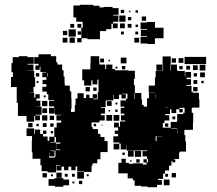

<svg xmlns="http://www.w3.org/2000/svg" viewBox="-20 -764 909 803"><path d="M325 -673H299V-691H287V-741H314V-744H370V-740H396V-733H413V-735H451V-730H476V-702H453V-699H475V-673H453V-666H472V-646H452V-665H446V-642H424V-634H398V-600H346V-604H321V-587H303V-605H320V-648H326V-669H325ZM485 -723H499V-709H485ZM547 -721H557V-711H547ZM519 -719H525V-713H519ZM479 -699H505V-673H479ZM573 -695H591V-677H573ZM515 -693H529V-679H515ZM628 -580H596V-582H568V-610H595V-613H569V-639H595V-642H568V-670H596V-672H628V-648H664V-604H628ZM482 -666H502V-646H482ZM274 -664H290V-648H274ZM304 -648V-664H320V-648ZM514 -664H530V-648H514ZM547 -661H557V-651H547ZM267 -641H297V-611H267ZM243 -635H261V-617H243ZM305 -619V-633H319V-619ZM498 -632V-620H486V-632ZM546 -632H558V-620H546ZM293 -607V-585H271V-607ZM242 -606H262V-586H242ZM542 -606H562V-586H542ZM786 -376H812V-348H814V-314H785V-313H782V-292H788V-250H787V-221H751V-199H755V-172H758V-130H732V-126H729V-99H707V-97H713V-85H701V-91H697V-71H687V-51H670V-38H662V-16H641V-11H657V9H637V19H597V16H570V13H543V-10H536V-18H514V-39H475V-83H488V-100H506V-83H519V-79H537V-81H577V-76H593V-84H580V-98H594V-85H599V-99H595V-110H576V-132H595V-135H571V-136H544V-134H510V-157H509V-139H485V-163H479V-168H454V-194H474V-204H460V-218H474V-231H457V-251H477V-234H482V-256H504V-260H486V-282H500V-289H485V-313H500V-318H484V-344H507V-351H513V-372H490V-370H506V-352H488V-368H478V-350H456V-368H454V-344H425V-343H422V-316H402V-313H419V-289H402V-282H418V-260H396V-252H363V-232H368V-224H390V-204H400V-191H417V-174H430V-128H401V-127H400V-98H387V-81H367V-71H363V-45H331V-47H303V-68H296V-52H278V-67H266V-52H248V-67H237V-51H217V-71H233V-73H215V-43H179V-48H154V-73H149V-100H116V-127H113V-175H114V-195H91V-227H123V-204H126V-222H148V-204H160V-193H179V-175H186V-192H207V-231H217V-251H236V-260H216V-282H236V-284H210V-311H209V-289H185V-313H207V-319H185V-343H207V-346H182V-370H176V-381H157V-401H174V-412H158V-430H174V-441H157V-461H174V-463H149V-485H146V-472H128V-490H141V-497H123V-525H141V-537H193V-529H215V-504H220V-494H240V-470H246V-444H250V-415H251V-406H272V-382H278V-353H279V-309H277V-296H291V-297H293V-325H296V-352H304V-374H330V-354H340V-368H354V-354H368V-370H386V-352H370V-349H389V-379H392V-431H387V-411H367V-428H362V-406H332V-428H324V-474H358V-500H359V-529H395V-500H396V-494H420V-475H424V-494H450V-475H461V-470H516V-468H544V-434H540V-408H544V-375H571V-348H574V-325H581V-318H595V-353H603V-375H628V-376H602V-406H628V-440H631V-467H660V-468H662V-494H660V-528H694V-494H692V-469H694V-494H720V-469H725V-467H753V-444H755V-463H779V-439H760V-433H779V-409H760V-405H781V-380H786ZM123 -255H91V-279H55V-334H50V-400H26V-442H34V-462H28V-500H33V-525H59V-529H95V-525H121V-497H95V-494H120V-468H95V-467H123V-441H127V-401H120V-378H104V-377H123V-356H128V-370H146V-352H132V-343H149V-319H132V-318H154V-284H129V-281H147V-261H127V-279H123ZM842 -526V-496H752V-526ZM485 -523H509V-499H485ZM727 -521H747V-501H727ZM698 -520H716V-502H698ZM415 -519V-503H399V-519ZM440 -514V-508H434V-514ZM634 -468V-494H660V-468ZM839 -469H815V-493H839ZM787 -491H807V-471H787ZM759 -473V-489H775V-473ZM504 -488V-474H490V-488ZM744 -488V-474H730V-488ZM471 -485V-477H463V-485ZM837 -441H817V-461H837ZM130 -458H144V-444H130ZM177 -444H179V-458H177ZM790 -444V-458H804V-444ZM805 -413H789V-429H805ZM832 -416H822V-426H832ZM141 -425V-417H133V-425ZM338 -400H356V-382H338ZM806 -382H788V-400H806ZM370 -384V-398H384V-384ZM543 -374H541V-351H543ZM632 -372H631V-353H632ZM163 -357V-365H171V-357ZM178 -320H156V-342H178ZM427 -341H447V-321H427ZM463 -327V-335H471V-327ZM671 -315H683V-316H671ZM746 -287V-292H752V-313H731V-308H744V-294H730V-307H717V-291H697V-307H691V-287H671V-282H688V-260H668V-250H661V-230H694V-254H720V-258H721V-287ZM177 -311V-291H157V-311ZM472 -296H462V-306H472ZM440 -304V-298H434V-304ZM449 -259H425V-283H449ZM479 -259H455V-283H479ZM178 -260H156V-282H178ZM188 -280H206V-262H188ZM713 -265H701V-277H713ZM116 -250V-232H98V-250ZM175 -249V-233H159V-249ZM190 -248H204V-234H190ZM684 -234H670V-248H684ZM142 -246V-236H132V-246ZM382 -246V-236H372V-246ZM409 -243V-239H405V-243ZM720 -228H696V-226H720ZM722 -205H723V-224H722ZM160 -218H174V-204H160ZM202 -216V-206H192V-216ZM635 -193H658V-194H631V-174H635ZM214 -191H208V-170H191V-168H214V-136H232V-139H215V-163H232V-168H214ZM479 -139H455V-163H479ZM209 -105V-109H212V-134H191V-132H208V-110H186V-127H185V-105ZM570 -134V-108H544V-134ZM515 -133H539V-109H515ZM492 -116V-126H502V-116ZM550 -84V-98H564V-84ZM530 -94V-88H524V-94ZM331 -17H303V-45H331ZM216 -20V-42H238V-20ZM176 -22H158V-40H176ZM716 -22H698V-40H716ZM251 -25V-37H263V-25ZM293 -25H281V-37H293ZM671 -25V-37H683V-25ZM193 -27V-35H201V-27ZM351 -27H343V-35H351ZM209 -19H245V-13H269V11H245V17H209V13H183V-15H209ZM689 11H665V-13H689ZM324 6H310V-8H324ZM291 3H283V-5H291Z"/></svg>

Font: Rubik-Storm
Style: Regular
Weight: 400
Designer: NaN (generative design), Hubert & Fischer (Rubik source font outlines)
Foundry: NaN, Hubert & Fischer
Version: Version 1.000